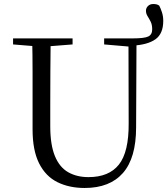

<svg xmlns="http://www.w3.org/2000/svg" viewBox="-20 -919 837 955"><path d="M401 16Q324 16 265.5 -13Q207 -42 174.5 -106.5Q142 -171 142 -276V-391Q142 -476 142 -560.5Q142 -645 140 -728H232Q231 -645 230.5 -561Q230 -477 230 -391V-291Q230 -199 253 -143Q276 -87 319 -62.5Q362 -38 420 -38Q522 -38 571.5 -100.5Q621 -163 620 -306L619 -728H659L657 -286Q657 -133 591.5 -58.5Q526 16 401 16ZM639 -692V-728Q698 -728 717.5 -737.5Q737 -747 737 -773Q737 -796 729.5 -811Q722 -826 714 -838.5Q706 -851 706 -866Q706 -879 716 -889Q726 -899 742 -899Q751 -899 758 -897.5Q765 -896 772 -891Q779 -878 785.5 -858Q792 -838 792 -815Q792 -751 753 -723.5Q714 -696 639 -692ZM45 -698V-728H341V-698L201 -687H180ZM498 -698V-728H642V-687H626Z"/></svg>

Font: Noto Serif SC
Style: Regular
Weight: 400
Designer: Ryoko NISHIZUKA 西塚涼子 (kana & ideographs); Frank Grießhammer (Latin, Greek & Cyrillic); Wenlong ZHANG 张文龙 (bopomofo); San
Foundry: Adobe
Version: Version 2.002-H1;hotconv 1.1.0;makeotfexe 2.6.0